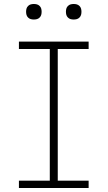

<svg xmlns="http://www.w3.org/2000/svg" viewBox="-20 -944 540 964"><path d="M75 0V-37H230V-698H75V-735H425V-698H270V-37H425V0ZM350 -846Q342 -846 334.5 -848Q327 -850 321 -856Q315 -862 313 -869.5Q311 -877 311 -885Q311 -893 313 -900.5Q315 -908 321 -914Q327 -920 334.5 -922Q342 -924 350 -924Q358 -924 365.5 -922Q373 -920 379 -914Q385 -908 387 -900.5Q389 -893 389 -885Q389 -877 387 -869.5Q385 -862 379 -856Q373 -850 365.5 -848Q358 -846 350 -846ZM150 -846Q142 -846 134.5 -848Q127 -850 121 -856Q115 -862 113 -869.5Q111 -877 111 -885Q111 -893 113 -900.5Q115 -908 121 -914Q127 -920 134.5 -922Q142 -924 150 -924Q158 -924 165.5 -922Q173 -920 179 -914Q185 -908 187 -900.5Q189 -893 189 -885Q189 -877 187 -869.5Q185 -862 179 -856Q173 -850 165.5 -848Q158 -846 150 -846Z"/></svg>

Font: Iosevka Curly Slab Extralight
Style: Regular
Weight: 200
Monospace: yes
Designer: Belleve Invis
Foundry: Belleve Invis
Version: Version 22.1.2; ttfautohint (v1.8.4)